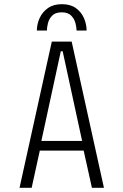

<svg xmlns="http://www.w3.org/2000/svg" viewBox="-20 -899 590 919"><path d="M477.5 0H420L380.5 -178H170.5L131.5 0H73.5L228 -700H323ZM271 -653.5 178 -224.5H373L280 -653.5ZM276.5 -879Q317.5 -879 343.5 -860Q369.5 -841 382 -812Q394.5 -783 394.5 -753H346.5Q346.5 -767.5 341.2 -788Q336 -808.5 320.8 -824.2Q305.5 -840 275.5 -840Q245 -840 229.8 -824.2Q214.5 -808.5 209.5 -788Q204.5 -767.5 204.5 -753H156.5Q156.5 -783 169.5 -812Q182.5 -841 209 -860Q235.5 -879 276.5 -879Z"/></svg>

Font: Trispace SemiCondensed ExtraLight
Style: Regular
Weight: 200
Width: 4
Designer: Tyler Finck
Foundry: Etcetera Type Company
Version: Version 1.210; ttfautohint (v1.8.3)